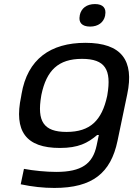

<svg xmlns="http://www.w3.org/2000/svg" viewBox="-20 -720 656 946"><path d="M86 -256 84 -244C48 -74 107 9 275 9C366 9 412 -15 459 -55H467L456 -3C437 87 382 127 257 127C208 127 146 121 98 112L82 188C139 200 193 206 248 206C436 206 526 132 559 -26L607 -256C642 -422 579 -509 401 -509C229 -509 115 -429 86 -256ZM183 -247 184 -253C209 -373 267 -430 384 -430C498 -430 530 -377 509 -253L508 -247C482 -127 425 -70 308 -70C194 -70 162 -123 183 -247ZM373 -643C366 -610 383 -589 424 -589C464 -589 491 -610 498 -643V-645C505 -679 488 -700 448 -700C407 -700 380 -679 373 -645Z"/></svg>

Font: LT Wave
Style: Italic
Weight: 400
Designer: Daniel Lyons
Version: Version 2.5 (Glyphs App)